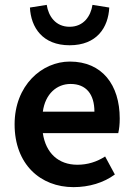

<svg xmlns="http://www.w3.org/2000/svg" viewBox="-20 -757 548 789"><path d="M282 12C346 12 406 -6 452 -40L412 -114C378 -92 340 -80 298 -80C220 -80 168 -128 156 -210H466C470 -228 472 -246 472 -270C472 -408 400 -504 267 -504C152 -504 40 -406 40 -246C40 -82 146 12 282 12ZM156 -298C166 -372 214 -412 270 -412C334 -412 368 -370 368 -298ZM266 -571C378 -571 425 -644 429 -726L360 -737C353 -691 324 -647 266 -647C208 -647 179 -691 172 -737L103 -726C107 -644 155 -571 266 -571Z"/></svg>

Font: Source Sans Pro Semibold
Style: Regular
Weight: 600
Designer: Paul D. Hunt
Foundry: Adobe Systems Incorporated
Version: Version 3.006;hotconv 1.0.111;makeotfexe 2.5.65597